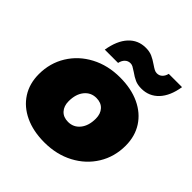

<svg xmlns="http://www.w3.org/2000/svg" viewBox="-209 -932 1093 1093"><g transform="rotate(45 338.0 -385.0)"><path d="M19 -243Q19 -332 63 -403.5Q107 -475 184.5 -516Q262 -557 360 -557Q450 -557 517 -525.5Q584 -494 620.5 -437Q657 -380 657 -304Q657 -215 613 -143.5Q569 -72 491.5 -31Q414 10 316 10Q226 10 159 -21.5Q92 -53 55.5 -110Q19 -167 19 -243ZM428 -293Q428 -332 406.5 -355.5Q385 -379 347 -379Q303 -379 275.5 -345Q248 -311 248 -254Q248 -215 269.5 -191.5Q291 -168 329 -168Q373 -168 400.5 -202Q428 -236 428 -293ZM392 -634Q374 -646 364.5 -651Q355 -656 344 -656Q325 -656 311.5 -643Q298 -630 293 -607H186Q200 -691 241 -735.5Q282 -780 344 -780Q374 -780 395.5 -770.5Q417 -761 443 -743Q459 -732 469.5 -726.5Q480 -721 491 -721Q510 -721 523 -733.5Q536 -746 541 -767H648Q635 -685 593.5 -641Q552 -597 490 -597Q460 -597 438.5 -606.5Q417 -616 392 -634Z"/></g></svg>

Font: Montserrat Alternates Black
Style: Italic
Weight: 900
Italic angle: -11.3°
Designer: Julieta Ulanovsky
Foundry: Julieta Ulanovsky
Version: Version 7.200